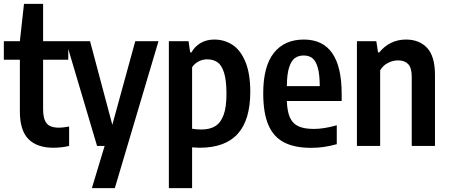

<svg xmlns="http://www.w3.org/2000/svg" viewBox="-20 -760 2336 1000"><path d="M340 -101V0Q300.5 9.5 258 9.5Q172.5 9.5 128 -35.8Q83.5 -81 83.5 -179.5V-449H0V-545.5H83.5L105 -740H204.5V-545.5H335.5V-449H204.5V-194Q204.5 -156.5 213 -135Q221.5 -113.5 239.5 -104.2Q257.5 -95 288 -95Q306.5 -95 340 -101Z M684.5 -545.5H805.5L578 220H458.5L525 0H485.5L323.5 -545.5H449L565 -110Z M859.5 -545.5H962L970.5 -487H977Q994 -517.5 1024.5 -535.8Q1055 -554 1096 -554Q1148.5 -554 1190.8 -526.5Q1233 -499 1258.2 -438Q1283.5 -377 1283.5 -282Q1283.5 -135.5 1218.2 -63Q1153 9.5 1019.5 9.5Q1005.5 9.5 980.5 7.5V220H859.5ZM1159.5 -271Q1159.5 -341.5 1147 -381.2Q1134.5 -421 1112.5 -436Q1090.5 -451 1058.5 -451Q1035.5 -451 1014.2 -440Q993 -429 980.5 -409.5V-89.5Q1002 -85.5 1029 -85.5Q1073 -85.5 1101.5 -103.2Q1130 -121 1144.8 -161.8Q1159.5 -202.5 1159.5 -271Z M1759.5 -234H1474Q1476 -178.5 1490.5 -147Q1505 -115.5 1535 -102Q1565 -88.5 1615 -88.5Q1666.5 -88.5 1734 -107.5V-9Q1697.5 1 1665.8 5.5Q1634 10 1600.5 10Q1513.5 10 1458.8 -18.8Q1404 -47.5 1377.5 -109.8Q1351 -172 1351 -274.5Q1351 -414.5 1406.2 -484.2Q1461.5 -554 1562.5 -554Q1759.5 -554 1759.5 -271ZM1474 -311.5H1645.5Q1645 -373 1635 -408Q1625 -443 1607 -457Q1589 -471 1562 -471Q1534 -471 1515.2 -457Q1496.5 -443 1485.5 -408Q1474.5 -373 1474 -311.5Z M1839 -545.5H1940L1949 -487H1955.5Q1981.5 -519.5 2016.8 -536.8Q2052 -554 2094.5 -554Q2164 -554 2204.8 -510.2Q2245.5 -466.5 2245.5 -369.5V0H2124.5V-360.5Q2124.5 -406.5 2106 -426Q2087.5 -445.5 2053.5 -445.5Q2027.5 -445.5 2001.5 -432.8Q1975.5 -420 1960 -394V0H1839Z"/></svg>

Font: Encode Sans Condensed SemiBold
Style: Regular
Weight: 600
Width: 3
Designer: Multiple Designers
Foundry: Impallari Type
Version: Version 2.000